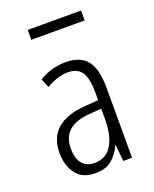

<svg xmlns="http://www.w3.org/2000/svg" viewBox="-135 -785 700 872"><g transform="rotate(-20 214.5 -349.5)"><path d="M298.3 -206.1V-257.3L240.2 -252.9Q173.3 -248 139.9 -218.5Q106.4 -189 106.4 -133.8Q106.4 -85 127.7 -60.3Q148.9 -35.6 186.5 -35.6Q242.2 -35.6 270.5 -81.5Q298.3 -127.9 298.3 -206.1ZM150.4 -502Q183.6 -511.2 218.3 -511.2Q288.6 -511.2 321.3 -469.7Q353.5 -428.2 353.5 -337.9V-1V0H352.1H312H311V-1L303.2 -80.6H302.2Q285.2 -42 255.9 -16.6Q241.2 -3.4 220.7 2.9Q199.7 9.3 173.3 9.3Q111.3 9.3 81.1 -31.7Q51.3 -72.3 51.3 -132.3Q51.3 -207 98.1 -247.6Q144.5 -287.1 233.4 -293.5L298.3 -298.3V-334Q298.3 -405.8 277.3 -435.5Q255.9 -464.4 212.4 -464.4Q163.1 -464.4 107.9 -432.6L106.9 -431.6L106 -433.1L89.4 -473.6L88.9 -474.6L89.8 -475.1Q116.7 -492.2 150.4 -502ZM364.7 -659.7H106.9V-707.5H364.7Z"/></g></svg>

Font: MAUL Condensed Light
Style: Light
Weight: 300
Designer: MAUL
Version: Version 2.137; 2017; ttfautohint (v1.8.3)